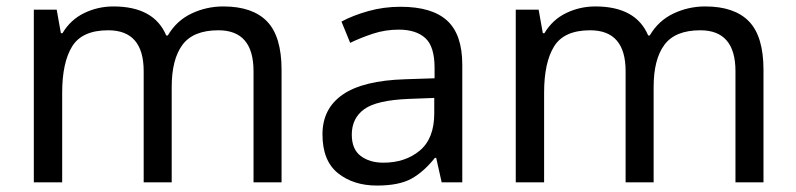

<svg xmlns="http://www.w3.org/2000/svg" viewBox="-20 -566 2471 596"><path d="M673 -546Q764 -546 809 -499.5Q854 -453 854 -349V0H767V-345Q767 -472 658 -472Q580 -472 546.5 -427Q513 -382 513 -296V0H426V-345Q426 -472 316 -472Q235 -472 204 -422Q173 -372 173 -278V0H85V-536H156L169 -463H174Q199 -505 241.5 -525.5Q284 -546 332 -546Q458 -546 496 -456H501Q528 -502 574.5 -524Q621 -546 673 -546Z M1223 -545Q1321 -545 1368 -502Q1415 -459 1415 -365V0H1351L1334 -76H1330Q1295 -32 1256.5 -11Q1218 10 1150 10Q1077 10 1029 -28.5Q981 -67 981 -149Q981 -229 1044 -272.5Q1107 -316 1238 -320L1329 -323V-355Q1329 -422 1300 -448Q1271 -474 1218 -474Q1176 -474 1138 -461.5Q1100 -449 1067 -433L1040 -499Q1075 -518 1123 -531.5Q1171 -545 1223 -545ZM1249 -259Q1149 -255 1110.5 -227Q1072 -199 1072 -148Q1072 -103 1099.5 -82Q1127 -61 1170 -61Q1238 -61 1283 -98.5Q1328 -136 1328 -214V-262Z M2169 -546Q2260 -546 2305 -499.5Q2350 -453 2350 -349V0H2263V-345Q2263 -472 2154 -472Q2076 -472 2042.5 -427Q2009 -382 2009 -296V0H1922V-345Q1922 -472 1812 -472Q1731 -472 1700 -422Q1669 -372 1669 -278V0H1581V-536H1652L1665 -463H1670Q1695 -505 1737.5 -525.5Q1780 -546 1828 -546Q1954 -546 1992 -456H1997Q2024 -502 2070.5 -524Q2117 -546 2169 -546Z"/></svg>

Font: Noto Sans Tirhuta
Style: Regular
Weight: 400
Designer: Monotype Design Team
Foundry: Monotype Imaging Inc.
Version: Version 2.003; ttfautohint (v1.8.4.7-5d5b)